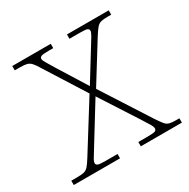

<svg xmlns="http://www.w3.org/2000/svg" viewBox="-131 -652 756 769"><g transform="rotate(-30 247.0 -268.0)"><path d="M-3 0V-20H25Q46 -20 57 -23Q68 -26 77 -36.5Q86 -47 99 -68L235 -286L120 -468Q107 -490 98 -500Q89 -510 78 -513Q67 -516 46 -516H22V-536H200V-516H179Q151 -516 144 -512.5Q137 -509 137 -502Q137 -495 146 -480.5Q155 -466 168 -444L251 -311L333 -444Q347 -466 355.5 -480.5Q364 -495 364 -502Q364 -509 357.5 -512.5Q351 -516 322 -516H275V-536H468V-516H452Q431 -516 420 -513Q409 -510 400.5 -500Q392 -490 378 -468L267 -289L409 -68Q423 -47 431.5 -36.5Q440 -26 451 -23Q462 -20 483 -20H497V0H307V-20H350Q379 -20 385.5 -23.5Q392 -27 392 -34Q392 -42 383.5 -56Q375 -70 361 -92L250 -264L144 -92Q131 -70 122 -56Q113 -42 113 -34Q113 -27 120 -23.5Q127 -20 155 -20H211V0Z"/></g></svg>

Font: Noto Serif Thai Thin
Style: Regular
Weight: 250
Version: Version 2.001